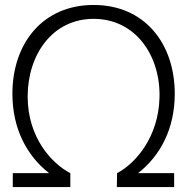

<svg xmlns="http://www.w3.org/2000/svg" viewBox="-20 -754 754 774"><path d="M31.5 0H263.5V-56C189 -94.5 91.5 -199 91.5 -365C91.5 -532.5 190.5 -678 357.5 -678C526 -678 627.5 -530.5 623 -360.5C619 -201.5 527 -95.5 452 -56L451 0H682V-56H536.5C626.5 -126 684.5 -235.5 684.5 -376C684.5 -578.5 563 -734 357.5 -734C151.5 -734 30 -578.5 30 -376C30 -235.5 88 -126 178 -56H31.5Z"/></svg>

Font: Eudonet Light
Style: Regular
Weight: 300
Designer: Mikhail Sharanda
Foundry: Mikhail Sharanda
Version: Version 4.503;Glyphs 3.1.2 (3151)